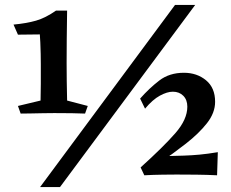

<svg xmlns="http://www.w3.org/2000/svg" viewBox="-20 -713 941 781"><path d="M774 -693 224 48H143L692 -693ZM253 -670Q252 -608 251.5 -555Q251 -502 251 -457Q251 -424 251.5 -383Q252 -342 253 -304L337 -282L326 -251Q303 -252 272.5 -252.5Q242 -253 201 -253Q181 -253 155 -252.5Q129 -252 104.5 -251.5Q80 -251 64 -251L53 -282L145 -304Q146 -332 146 -372Q146 -412 146 -452Q146 -470 145.5 -494Q145 -518 144 -540Q143 -562 142 -573L53 -572L35 -613Q88 -618 126.5 -629Q165 -640 208 -670ZM550 -312Q587 -354 628 -385.5Q669 -417 728 -417Q781 -417 818 -386.5Q855 -356 855 -299Q855 -254 822 -212Q789 -170 736.5 -129Q684 -88 624 -47L654 -78Q696 -79 727.5 -80Q759 -81 791.5 -84Q824 -87 866 -94Q865 -72 864.5 -46Q864 -20 863 0Q823 -2 778.5 -2.5Q734 -3 698 -3Q681 -3 642 -2.5Q603 -2 567 0L552 -32Q644 -115 693 -171Q742 -227 742 -279Q742 -307 725.5 -323.5Q709 -340 683 -340Q660 -340 630.5 -324Q601 -308 570 -271Z"/></svg>

Font: Ruwudu
Style: Bold
Weight: 700
Designer: Becca Hirsbrunner Spalinger
Foundry: SIL International
Version: Version 3.000